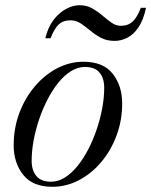

<svg xmlns="http://www.w3.org/2000/svg" viewBox="-20 -707 580 737"><path d="M181 10Q105.5 10 69 -36Q32.5 -82 32.5 -149.5Q32.5 -215 54.2 -273Q76 -331 113.5 -375.2Q151 -419.5 199.2 -444.8Q247.5 -470 300.5 -470Q376.5 -470 412.8 -423.8Q449 -377.5 449 -310Q449 -244.5 427.2 -186.5Q405.5 -128.5 368 -84.2Q330.5 -40 282.2 -15Q234 10 181 10ZM176 -9.5Q203.5 -9.5 229 -25.5Q254.5 -41.5 277.2 -69.5Q300 -97.5 318.8 -133.8Q337.5 -170 351.2 -210.5Q365 -251 372.5 -292Q380 -333 380 -370Q380 -407 362 -428.5Q344 -450 305.5 -450Q278.5 -450 252.8 -434Q227 -418 204.2 -390Q181.5 -362 162.8 -325.8Q144 -289.5 130.2 -249Q116.5 -208.5 109 -167.8Q101.5 -127 101.5 -89.5Q101.5 -53 119.8 -31.2Q138 -9.5 176 -9.5ZM420 -550Q390 -550 367.5 -562Q345 -574 326.5 -589.5Q308 -605 290 -617Q272 -629 250.5 -629Q222 -629 205 -612.8Q188 -596.5 174 -560H154Q164 -602.5 185.8 -630.8Q207.5 -659 234 -673Q260.5 -687 285 -687Q312.5 -687 333.8 -675Q355 -663 373 -647.5Q391 -632 408 -620Q425 -608 444 -608Q472.5 -608 490 -625Q507.5 -642 520.5 -677H540.5Q530.5 -630 511.5 -602Q492.5 -574 468.5 -562Q444.5 -550 420 -550Z"/></svg>

Font: Bodoni Moda SC
Style: Italic
Weight: 400
Italic angle: -13°
Designer: Owen Earl
Foundry: indestructible type
Version: Version 2.005